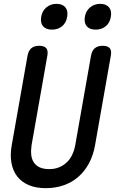

<svg xmlns="http://www.w3.org/2000/svg" viewBox="-20 -968 640 998"><path d="M123 -678Q128 -705 143 -717.5Q158 -730 184 -730Q210 -730 220.5 -717.5Q231 -705 226 -678L144 -213Q140 -185 142.5 -162.5Q145 -140 156 -123.5Q167 -107 186.5 -98Q206 -89 236 -89Q265 -89 287.5 -98.5Q310 -108 327 -124Q344 -140 355 -163Q366 -186 371 -213L453 -678Q458 -705 473 -717.5Q488 -730 514 -730Q540 -730 550.5 -717.5Q561 -705 556 -678L474 -213Q465 -162 443.5 -121Q422 -80 389 -50.5Q356 -21 312.5 -5.5Q269 10 218 10Q166 10 129 -6Q92 -22 69.5 -51Q47 -80 39.5 -121.5Q32 -163 41 -213ZM477 -814Q446 -814 431 -831.5Q416 -849 421 -880Q426 -911 448 -929.5Q470 -948 501 -948Q532 -948 547 -929.5Q562 -911 556 -880Q551 -849 529.5 -831.5Q508 -814 477 -814ZM250 -814Q219 -814 204 -831.5Q189 -849 194 -880Q199 -911 221 -929.5Q243 -948 274 -948Q305 -948 320 -929.5Q335 -911 329 -880Q324 -849 302.5 -831.5Q281 -814 250 -814Z"/></svg>

Font: Maple Mono NL Medium
Style: Italic
Weight: 500
Italic angle: -10°
Monospace: yes
Designer: subframe7536
Version: Version 7.000